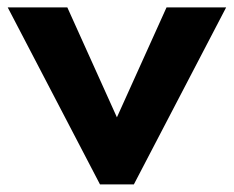

<svg xmlns="http://www.w3.org/2000/svg" viewBox="-33 -485 615 505"><path d="M230 0 -12.7 -465.5H144.1L274.5 -176.4L405 -465.5H561.8L319.1 0Z"/></svg>

Font: Spartan
Style: Bold
Weight: 700
Designer: Matt Bailey, Mirko Velimirovic
Foundry: Matt Bailey
Version: Version 1.005